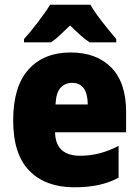

<svg xmlns="http://www.w3.org/2000/svg" viewBox="-20 -786 591 816"><path d="M193 -766Q175 -736 140.5 -691Q106 -646 82 -620V-606H197Q216 -619 235 -637Q254 -655 278 -678Q301 -655 321 -637Q341 -619 361 -606H474V-620Q446 -653 415 -692.5Q384 -732 364 -766ZM36 -274Q36 -130 105 -60Q174 10 296 10Q411 10 484 -31V-166Q404 -124 321 -124Q216 -124 214 -224H516V-310Q516 -435 453 -499Q390 -563 280 -563Q166 -563 101 -490.5Q36 -418 36 -274ZM353 -342H216Q218 -392 237.5 -413Q257 -434 286 -434Q352 -434 353 -342Z"/></svg>

Font: Noto Sans UI SemiCondensed Black
Style: Regular
Weight: 900
Width: 4
Designer: Monotype Design Team
Foundry: Monotype Imaging Inc.
Version: 1.001